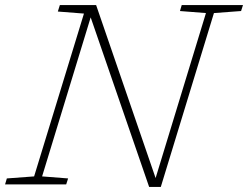

<svg xmlns="http://www.w3.org/2000/svg" viewBox="-47 -727 978 757"><path d="M796.5 -675.5 587 10H541L310.5 -658.5L119 -31.5L221.5 -23.5L214 0H-27L-20 -23.5L87.5 -31.5L284 -673.5L181 -681.5L189 -707H332L566.5 -25L765 -675.5L662.5 -683.5L669.5 -707H911L903.5 -683.5Z"/></svg>

Font: Newsreader Caption ExtraLight
Style: Italic
Weight: 275
Italic angle: -17°
Designer: Hugues Gentile
Foundry: Production Type
Version: Version 1.001